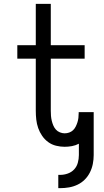

<svg xmlns="http://www.w3.org/2000/svg" viewBox="-20 -755 540 998"><path d="M283 223V154H293Q313 154 332.5 147Q352 140 365.5 125.5Q379 111 384.5 91Q390 71 390 51V-8Q373 1 354 4.5Q335 8 316 8Q294 8 271.5 2.5Q249 -3 230.5 -16.5Q212 -30 199 -49Q186 -68 178.5 -89.5Q171 -111 168.5 -133.5Q166 -156 166 -179V-450H70V-520H166V-735H244V-520H420V-450H244V-179Q244 -166 245 -153Q246 -140 249 -127.5Q252 -115 257 -103Q262 -91 270.5 -81.5Q279 -72 291.5 -67Q304 -62 316 -62Q328 -62 339.5 -66Q351 -70 359.5 -78Q368 -86 373.5 -97Q379 -108 382.5 -119Q386 -130 387.5 -142Q389 -154 389 -166V-172H467V51Q467 74 462.5 97Q458 120 447.5 141Q437 162 420.5 178.5Q404 195 383 205Q362 215 339 219Q316 223 293 223Z"/></svg>

Font: Iosevka Fuck
Style: Regular
Weight: 400
Monospace: yes
Designer: Belleve Invis
Foundry: Belleve Invis
Version: Version 28.0.7; ttfautohint (v1.8.3)